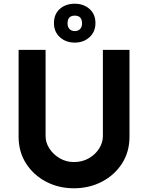

<svg xmlns="http://www.w3.org/2000/svg" viewBox="-20 -1004 796 1032"><path d="M225 -272Q225 -237 246 -205Q267 -173 301.5 -153Q336 -133 377 -133Q422 -133 457 -153Q492 -173 512.5 -205Q533 -237 533 -272V-736H676V-269Q676 -188 636 -125.5Q596 -63 528 -27.5Q460 8 377 8Q295 8 227.5 -27.5Q160 -63 120 -125.5Q80 -188 80 -269V-736H225ZM270 -880Q270 -928 301.5 -956Q333 -984 382 -984Q429 -984 461 -956Q493 -928 493 -880Q493 -833 461 -804Q429 -775 382 -775Q334 -775 302 -804Q270 -833 270 -880ZM343 -878Q343 -859 353.5 -848Q364 -837 382 -837Q400 -837 410.5 -848Q421 -859 421 -878Q421 -920 382 -920Q343 -920 343 -878Z"/></svg>

Font: Synthetic
Style: Bold
Weight: 700
Designer: Santiago Orozco
Foundry: Typemade
Version: Version 2.000; ttfautohint (v1.8.4.7-5d5b)